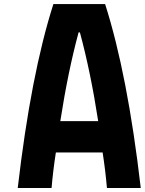

<svg xmlns="http://www.w3.org/2000/svg" viewBox="-20 -937 722 957"><path d="M469.4 -333.3Q431.6 -578.8 378.3 -775.4H371.7Q319 -580.7 280.6 -333.3ZM246.1 -916.7H503.9Q615.9 -566.4 681.6 0H513Q505.2 -89.8 491.5 -177.1H258.5Q244.8 -89.8 237 0H68.4Q134.1 -566.4 246.1 -916.7Z"/></svg>

Font: TypoPRO Monoid
Style: Bold
Weight: 700
Width: 4
Monospace: yes
Designer: Andreas Larsen (@larsenwork)
Version: Version 0.61